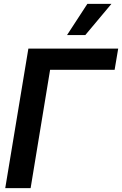

<svg xmlns="http://www.w3.org/2000/svg" viewBox="-20 -981 636 1001"><path d="M596.2 -727.5 577.6 -617.2H241.2L139.6 0H7.3L127.9 -727.5ZM329.6 -798.3 435.5 -960.9H561L424.8 -798.3Z"/></svg>

Font: Inter Tight SemiBold
Style: Italic
Weight: 600
Italic angle: -9.39999°
Designer: Rasmus Andersson
Foundry: rsms
Version: Version 3.004